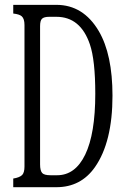

<svg xmlns="http://www.w3.org/2000/svg" viewBox="-20 -780 540 800"><path d="M35.2 -759.8H214.8Q327.1 -759.8 391.6 -650.4Q448.7 -553.2 448.7 -381.3Q448.7 -188 375.5 -83.5Q316.9 0 214.8 0H35.2V-36.1Q61 -40 72.3 -50.8Q82 -61 82 -85.9V-675.8Q82 -701.7 70.8 -711.9Q61.5 -720.7 35.2 -723.6ZM147 -670.9V-95.2Q147 -68.8 155.8 -59.1Q164.1 -49.8 190.9 -49.8H217.8Q293.5 -49.8 335 -135.7Q377 -222.7 377 -389.2Q377 -529.3 354.5 -595.2Q315.4 -710 214.8 -710H185.1Q163.1 -710 154.8 -701.7Q147 -693.8 147 -670.9Z"/></svg>

Font: BIZ UDMincho
Style: Regular
Weight: 400
Monospace: yes
Designer: TypeBank Co., Ltd.
Foundry: Morisawa Inc.
Version: Version 1.06